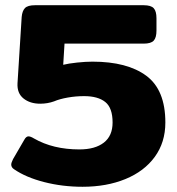

<svg xmlns="http://www.w3.org/2000/svg" viewBox="-20 -700 676 735"><path d="M34 -52Q23 -59 23 -70Q23 -77 30 -91L73 -165Q80 -178 89 -178Q97 -178 110 -170Q183 -128 284 -128Q344 -128 377.5 -154Q411 -180 411 -231Q411 -287 383 -309.5Q355 -332 302 -332Q270 -332 239 -326.5Q208 -321 187 -312Q162 -303 134 -303Q95 -303 70 -323Q45 -343 47 -381L63 -635Q65 -658 75.5 -669Q86 -680 114 -680H530Q558 -680 568.5 -668.5Q579 -657 579 -630V-583Q579 -556 568.5 -544.5Q558 -533 530 -533H227L222 -452Q242 -457 275 -460.5Q308 -464 334 -464Q467 -464 540 -410Q613 -356 613 -231Q613 -155 572.5 -99.5Q532 -44 460 -14.5Q388 15 296 15Q219 15 149 -3Q79 -21 34 -52Z"/></svg>

Font: Mitr SemiBold
Style: Regular
Weight: 600
Designer: Thanarat Vachiruckul
Foundry: Cadson Demak
Version: Version 1.003